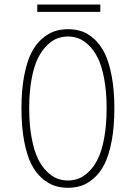

<svg xmlns="http://www.w3.org/2000/svg" viewBox="-20 -838 610 868"><path d="M148.5 -817.5H433.5V-784.5H148.5ZM287.5 11Q254.5 11 226 1.5Q197.5 -8 169.2 -32.8Q141 -57.5 121.2 -96.8Q101.5 -136 89.2 -200.2Q77 -264.5 77 -348Q77 -431 89.2 -495Q101.5 -559 121.2 -598.2Q141 -637.5 169.2 -662.2Q197.5 -687 226 -696.5Q254.5 -706 287.5 -706Q320 -706 348.5 -696.8Q377 -687.5 405 -662.5Q433 -637.5 452.8 -598.2Q472.5 -559 484.8 -495Q497 -431 497 -348Q497 -264.5 484.8 -200.2Q472.5 -136 452.8 -96.8Q433 -57.5 405 -32.8Q377 -8 348.5 1.5Q320 11 287.5 11ZM287.5 -22Q312.5 -22 335.5 -30.8Q358.5 -39.5 382.2 -62.5Q406 -85.5 423.2 -121Q440.5 -156.5 451.2 -215Q462 -273.5 462 -348Q462 -422.5 451.2 -480.5Q440.5 -538.5 423.2 -574Q406 -609.5 382.2 -632.5Q358.5 -655.5 335.5 -664.2Q312.5 -673 287.5 -673Q262 -673 238.8 -664.2Q215.5 -655.5 192 -632.5Q168.5 -609.5 151 -574Q133.5 -538.5 122.8 -480.5Q112 -422.5 112 -348Q112 -273.5 123 -215Q134 -156.5 151.2 -121Q168.5 -85.5 192 -62.5Q215.5 -39.5 238.8 -30.8Q262 -22 287.5 -22Z"/></svg>

Font: League Mono Narrow Thin
Style: Regular
Weight: 100
Width: 3
Designer: Tyler Finck
Foundry: The League of Moveable Type / Tyler Finck
Version: Version 2.210